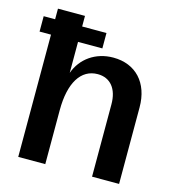

<svg xmlns="http://www.w3.org/2000/svg" viewBox="-107 -802 808 892"><g transform="rotate(15 297.5 -356.5)"><path d="M62 0H192V-260C192 -391 239 -467 320 -467C381 -467 417 -422 417 -348V0H547V-368C547 -486 478 -560 370 -560C285 -560 218 -512 192 -439V-588H309V-662H192V-713H62V-662H7V-588H62Z"/></g></svg>

Font: Ronzino
Style: Bold
Weight: 700
Designer: Nunzio Mazzaferro
Foundry: Collletttivo
Version: Version 1.000;Glyphs 3.3 (3337)